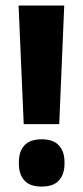

<svg xmlns="http://www.w3.org/2000/svg" viewBox="-20 -659 298 692"><path d="M193.5 -211.5H65.5L47 -639H211.5ZM130 13.5Q88 13.5 68 -8.5Q48 -30.5 48 -69V-74.5Q48 -113 68 -135Q88 -157 130 -157Q172 -157 192.2 -135Q212.5 -113 212.5 -74.5V-69Q212.5 -30.5 192.2 -8.5Q172 13.5 130 13.5Z"/></svg>

Font: Anek Tamil
Style: Bold
Weight: 700
Designer: Aadarsh Rajan (Tamil), Yesha Goshar (Latin)
Foundry: Ek Type
Version: Version 1.003